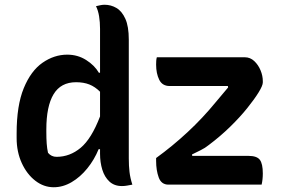

<svg xmlns="http://www.w3.org/2000/svg" viewBox="-20 -777 1190 808"><path d="M263 -547Q307 -547 342.5 -524.5Q378 -502 396 -471H401V-656Q401 -684 397 -708.5Q393 -733 384 -751Q393 -753 402 -755Q411 -757 420 -757Q447 -757 470 -743.5Q493 -730 507.5 -698Q522 -666 522 -610V-110Q522 -79 525 -53.5Q528 -28 537 0Q525 2 515 4Q505 6 493 6Q461 6 440.5 -13Q420 -32 410.5 -63Q401 -94 401 -130V-149H395Q377 -105 347.5 -68.5Q318 -32 281.5 -10.5Q245 11 206 11Q164 11 128.5 -16.5Q93 -44 71.5 -91Q50 -138 50 -196V-216Q50 -333 80 -406Q110 -479 159 -513Q208 -547 263 -547ZM640 -536H1010Q1033 -536 1050 -520Q1067 -504 1076.5 -481Q1086 -458 1086 -436V-430Q1086 -417 1068.5 -388.5Q1051 -360 1020.5 -322Q990 -284 948.5 -243.5Q907 -203 859 -167Q843 -154 824.5 -145Q806 -136 788 -127L789 -121H1026Q1061 -121 1073.5 -104.5Q1086 -88 1086 -47Q1086 -22 1081 0H689Q659 0 648 -30Q637 -60 637 -100V-112Q706 -162 769.5 -221Q833 -280 887 -346Q901 -363 913.5 -377.5Q926 -392 940 -409L939 -415H694Q663 -415 650 -441.5Q637 -468 637 -505Q637 -513 637.5 -521Q638 -529 640 -536ZM182 -134Q196 -117 218 -117Q274 -117 319.5 -155Q365 -193 401 -287V-391Q380 -412 356 -421.5Q332 -431 300 -431Q236 -431 205.5 -380.5Q175 -330 175 -232V-222Q175 -194 176.5 -173Q178 -152 182 -134Z"/></svg>

Font: Recursive Sn Csl St SmB
Style: Regular
Weight: 600
Version: Version 1.079;hotconv 1.0.112;makeotfexe 2.5.65598; ttfautoh